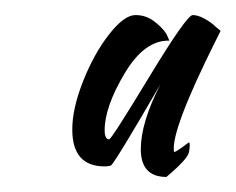

<svg xmlns="http://www.w3.org/2000/svg" viewBox="-20 -691 313 255"><path d="M205 -637Q172 -638 145.5 -593.5Q119 -549 119 -518Q119 -506 125 -506Q128 -506 178 -588.5Q228 -671 236 -671Q243 -671 252 -666Q261 -661 267 -655L273 -650Q271 -646 267 -638Q207 -518 211 -490Q210 -486 231 -502Q233 -500 231 -489Q230 -484 222.5 -476Q215 -468 208 -462L201 -456Q167 -456 167 -493Q167 -528 193 -579Q131 -472 127 -471Q123 -470 119 -470Q76 -470 76 -519Q76 -547 90.5 -583.5Q105 -620 125 -645.5Q145 -671 160 -671Q174 -671 185 -662.5Q196 -654 201 -646Z"/></svg>

Font: Vervelle
Style: Script
Weight: 400
Monospace: yes
Designer: Nur Solikh
Foundry: Astageni Type
Version: Version 1.0